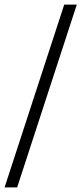

<svg xmlns="http://www.w3.org/2000/svg" viewBox="-42 -766 356 840"><path d="M33 54 294 -746H239L-22 54Z"/></svg>

Font: Poppy and Pepper Light
Style: Regular
Weight: 300
Designer: Thy Ha
Foundry: Thy Ha
Version: Version 0.001;Glyphs 3.2 (3227)